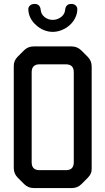

<svg xmlns="http://www.w3.org/2000/svg" viewBox="-20 -947 536 976"><path d="M70 -44 103 -11Q123 9 152 9H345Q374 9 394 -11L426 -43Q448 -65 446 -93V-609Q446 -638 426 -658L394 -690Q373 -711 345 -711H151Q122 -711 102 -691L70 -659Q49 -638 50 -609V-93Q50 -64 70 -44ZM141 -122V-580Q141 -620 181 -620H315Q355 -620 355 -580V-122Q355 -82 315 -82H181Q141 -82 141 -122ZM124 -901Q124 -877 135 -855.5Q146 -834 164 -819Q181 -803 203 -794Q225 -785 248 -785Q271 -785 293.5 -794Q316 -803 334 -819Q351 -834 362 -855.5Q373 -877 373 -901Q373 -911 365 -919Q357 -927 342 -927Q314 -927 311 -896Q309 -874 290 -860Q271 -846 248 -846Q225 -846 207 -860Q189 -874 187 -896Q184 -927 156 -927Q141 -927 132.5 -919Q124 -911 124 -901Z"/></svg>

Font: WDXL Lubrifont JP N
Style: Regular
Weight: 400
Designer: [WDXL Lubrifont] Copyright 2020-2022 (c) NightFurySL2001, Skr-ZERO; [ZCOOL QingKe HuangYou] Copyright 2018-2022 (c) The 
Version: Version 2.001;hotconv 1.1.1;makeotfexe 2.6.0